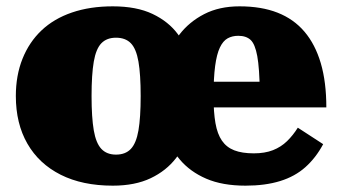

<svg xmlns="http://www.w3.org/2000/svg" viewBox="-20 -574 1078 606"><path d="M654 -269Q654 -220 660 -185.5Q666 -151 680.5 -130Q695 -109 719.5 -99.5Q744 -90 781 -90Q816 -90 841.5 -100Q867 -110 886 -128.5Q905 -147 920 -171L1000 -119Q977 -76 944 -46.5Q911 -17 864 -2.5Q817 12 755 12Q682 12 631 -10Q580 -32 547.5 -70.5Q515 -109 499.5 -160Q484 -211 484 -268Q484 -322 499.5 -373Q515 -424 546 -464.5Q577 -505 624.5 -529.5Q672 -554 736 -554Q805 -554 856 -534Q907 -514 941 -474Q975 -434 992.5 -374.5Q1010 -315 1010 -235H543L542 -316H820L800 -283Q799 -359 792 -397Q785 -435 771 -448Q757 -461 732 -461Q713 -461 698.5 -453Q684 -445 674 -424Q664 -403 659 -365.5Q654 -328 654 -269ZM597 -271Q597 -217 582 -166.5Q567 -116 536 -75.5Q505 -35 455.5 -11.5Q406 12 336 12Q240 12 171.5 -22.5Q103 -57 66.5 -120.5Q30 -184 30 -271Q30 -336 51 -388.5Q72 -441 111 -478Q150 -515 207 -534.5Q264 -554 336 -554Q411 -554 461.5 -530Q512 -506 541.5 -466Q571 -426 584 -375.5Q597 -325 597 -271ZM269 -271Q269 -203 276 -162.5Q283 -122 300 -104Q317 -86 346 -86Q376 -86 393 -104Q410 -122 417 -162.5Q424 -203 424 -271Q424 -339 417 -379.5Q410 -420 393 -437.5Q376 -455 346 -455Q317 -455 300 -437.5Q283 -420 276 -379.5Q269 -339 269 -271Z"/></svg>

Font: Roboto Serif Black
Style: Regular
Weight: 900
Designer: Greg Gazdowicz
Foundry: Commercial Type
Version: Version 1.008